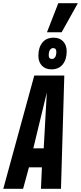

<svg xmlns="http://www.w3.org/2000/svg" viewBox="-57 -1172 503 1192"><path d="M-36.6 0 155.8 -703H342.2L321.6 0H197.2L203.2 -133.2H122.8L86.4 0ZM149.8 -251.2H214.4L233.6 -597.4ZM262.2 -741.4Q225 -741.4 203.2 -764.5Q181.3 -787.6 181.3 -825.4Q181.3 -876.6 205.8 -907.3Q230.2 -938 276.1 -938Q313.6 -938 335.3 -914.8Q357 -891.5 357 -853.1Q357 -802.9 332.4 -772.1Q307.8 -741.4 262.2 -741.4ZM265.2 -806Q278.3 -806 285.6 -817.8Q292.8 -829.6 292.8 -849.7Q292.8 -873.4 273.1 -873.4Q260.4 -873.4 253 -861.4Q245.5 -849.5 245.5 -829.1Q245.5 -806 265.2 -806ZM234.6 -971.7 304.9 -1152.2H426.3L325.8 -971.7Z"/></svg>

Font: Georama ExtraCondensed Thin
Style: Italic
Weight: 100
Width: 2
Italic angle: -9°
Designer: Jean-Baptiste Levee
Foundry: Production Type
Version: Version 1.001